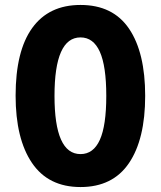

<svg xmlns="http://www.w3.org/2000/svg" viewBox="-20 -745 649 775"><path d="M566 -358Q566 -183 500.5 -86.5Q435 10 305 10Q175 10 109 -87.5Q43 -185 43 -359Q43 -539 110 -632Q177 -725 305 -725Q436 -725 501 -629Q566 -533 566 -358ZM200 -358Q200 -123 305 -123Q357 -123 383 -180.5Q409 -238 409 -358Q409 -478 383 -536Q357 -594 305 -594Q200 -594 200 -358Z"/></svg>

Font: Noto Sans Tamil ExtraCondensed ExtraBold
Style: Regular
Weight: 800
Width: 2
Designer: Jelle Bosma - Monotype Design Team
Foundry: Monotype Imaging Inc.
Version: Version 2.004; ttfautohint (v1.8.4.7-5d5b)